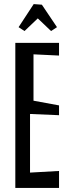

<svg xmlns="http://www.w3.org/2000/svg" viewBox="-20 -920 370 940"><path d="M145 -900 185 -897 259 -787 230 -768 165 -830 100 -768 71 -787ZM269 0H55V-710H269V-648L144 -654V-427L269 -404V-356L127 -362V-75L269 -83Z"/></svg>

Font: Bahiana
Style: Regular
Weight: 400
Designer: Pablo Cosgaya & Dani Raskovsky
Foundry: Pablo Cosgaya & Dani Raskovsky
Version: Version 1.005